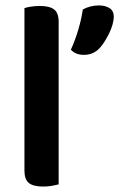

<svg xmlns="http://www.w3.org/2000/svg" viewBox="-20 -680 439 707"><path d="M196 -1Q188 1 172.5 4Q157 7 139 7Q103 7 86.5 -6Q70 -19 70 -52V-650Q78 -653 93.5 -655.5Q109 -658 127 -658Q163 -658 179.5 -645Q196 -632 196 -599ZM348 -504Q335 -490 320.5 -484Q306 -478 289 -478Q258 -478 241 -497Q258 -535 269 -573Q280 -611 285 -645Q297 -652 312.5 -656Q328 -660 344 -660Q368 -660 383.5 -650Q399 -640 399 -618Q399 -606 394.5 -590Q390 -574 382.5 -558.5Q375 -543 366 -528.5Q357 -514 348 -504Z"/></svg>

Font: Baloo Da 2 SemiBold
Style: Regular
Weight: 600
Designer: Noopur Datye, Sulekha Rajkumar and Ek Type
Foundry: Ek Type
Version: Version 1.640;hotconv 1.0.111;makeotfexe 2.5.65597; ttfautoh